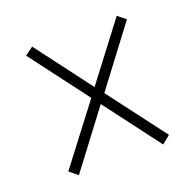

<svg xmlns="http://www.w3.org/2000/svg" viewBox="-85 -660 596 595"><g transform="rotate(-20 212.5 -362.0)"><path d="M79 -150 218 -334 357 -150 384 -172 240 -362 384 -553 358 -574 218 -390 79 -574 52 -554 197 -362 52 -172Z"/></g></svg>

Font: Noto Serif Armenian ExtraCondensed ExtraLight
Style: Regular
Weight: 200
Width: 2
Designer: Monotype Design Team
Foundry: Monotype Imaging Inc.
Version: Version 2.008